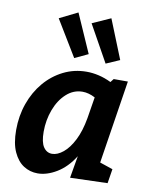

<svg xmlns="http://www.w3.org/2000/svg" viewBox="-93 -908 776 988"><g transform="rotate(10 295.5 -414.0)"><path d="M172 12Q132 12 99 -9Q66 -30 45.5 -74.5Q25 -119 25 -189Q25 -263 48 -328Q71 -393 112.5 -442Q154 -491 210 -519Q266 -547 331 -547Q362 -547 394.5 -539.5Q427 -532 460 -516L474 -534H548L480 -99L548 -76L536 -1L341 5L361 -111Q323 -50 271.5 -19Q220 12 172 12ZM228 -100Q256 -100 286 -124.5Q316 -149 340 -196.5Q364 -244 376 -313L394 -424Q360 -442 328 -442Q281 -442 244 -408.5Q207 -375 186.5 -320.5Q166 -266 166 -205Q166 -150 183 -125Q200 -100 228 -100ZM255 -605 141 -793 236 -840 325 -638ZM419 -605 312 -797 408 -840 490 -636Z"/></g></svg>

Font: Bitter
Style: Bold Italic
Weight: 700
Italic angle: -9°
Designer: Sol Matas, and Bitter project Authors
Foundry: Sol Matas
Version: Version 2.001